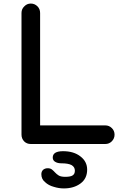

<svg xmlns="http://www.w3.org/2000/svg" viewBox="-20 -801 682 1068"><path d="M151.4 0Q128.9 0 114.3 -14.6Q99.6 -30.3 99.6 -51.8Q99.6 -277.3 99.6 -728.5Q99.6 -751 115.2 -765.6Q129.9 -781.2 151.4 -781.2Q172.9 -781.2 188.5 -765.6Q203.1 -751 203.1 -728.5Q203.1 -520.5 203.1 -103.5Q293.9 -103.5 565.4 -103.5Q586.9 -103.5 601.6 -88.9Q617.2 -74.2 617.2 -51.8Q617.2 -30.3 601.6 -14.6Q586.9 0 565.4 0Q426.8 0 151.4 0ZM335 247.1Q307.6 247.1 279.3 238.3Q250 230.5 230.5 211.9Q210 195.3 210 168Q210 153.3 219.7 143.6Q230.5 134.8 245.1 134.8Q259.8 134.8 268.6 141.6Q278.3 149.4 286.1 158.2Q294.9 168 307.6 175.8Q320.3 182.6 342.8 182.6Q372.1 182.6 383.8 174.8Q396.5 167 396.5 148.4Q396.5 127.9 377.9 117.2Q359.4 107.4 321.3 107.4Q299.8 107.4 286.1 98.6Q273.4 90.8 273.4 75.2Q273.4 40 331.1 40Q390.6 40 427.7 69.3Q464.8 97.7 464.8 142.6Q464.8 192.4 427.7 219.7Q390.6 247.1 335 247.1Z"/></svg>

Font: Abed
Style: Bold
Weight: 700
Designer: Johan Aakerlund
Version: Version 3.105